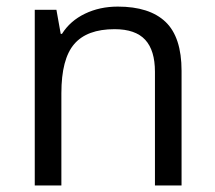

<svg xmlns="http://www.w3.org/2000/svg" viewBox="-20 -565 654 585"><path d="M452.1 0V-346.2Q452.1 -411.6 422.4 -443.8Q392.6 -476.1 329.1 -476.1Q245.1 -476.1 206.1 -430.7Q167 -385.3 167 -280.8V0H85.9V-535.2H151.9L165 -461.9H168.9Q193.8 -501.5 238.8 -523.2Q283.7 -544.9 338.9 -544.9Q435.5 -544.9 484.4 -498.3Q533.2 -451.7 533.2 -349.1V0Z"/></svg>

Font: f08361285
Style: Regular
Weight: 400
Foundry: Ascender Corporation
Version: Version 1.10